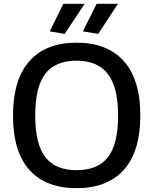

<svg xmlns="http://www.w3.org/2000/svg" viewBox="-20 -973 801 1003"><path d="M413 -809 485 -953H596L493 -796ZM240 -809 311 -953H422L318 -796ZM380 -84Q492 -84 544.5 -152.5Q597 -221 597 -369Q597 -517 543.5 -586.5Q490 -656 380 -656Q269 -656 216.5 -587.5Q164 -519 164 -369Q164 -221 216.5 -152.5Q269 -84 380 -84ZM713 -369Q713 -182 627 -86Q541 10 380 10Q219 10 133.5 -85.5Q48 -181 48 -369Q48 -557 133.5 -653.5Q219 -750 380 -750Q541 -750 627 -653.5Q713 -557 713 -369Z"/></svg>

Font: EncodeSans
Style: Medium
Weight: 500
Designer: Pablo Impallari, Andres Torresi
Foundry: Pablo Impallari, Andres Torresi
Version: Version 1.000; ttfautohint (v1.4.1)